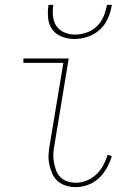

<svg xmlns="http://www.w3.org/2000/svg" viewBox="-20 -760 540 788"><path d="M291 8Q270 8 250.5 2Q231 -4 216.5 -17Q202 -30 194 -48.5Q186 -67 182 -87Q178 -107 179.5 -128Q181 -149 185 -171L240 -502H76V-520H262L204 -168Q200 -149 199 -131Q198 -113 201 -95.5Q204 -78 210 -61.5Q216 -45 228 -33Q240 -21 256.5 -15.5Q273 -10 291 -10Q314 -10 336 -19Q358 -28 375.5 -44.5Q393 -61 404 -82Q415 -103 422 -125L439 -119Q431 -94 418.5 -71Q406 -48 386.5 -29.5Q367 -11 341.5 -1.5Q316 8 291 8ZM286 -600Q259 -600 234 -609.5Q209 -619 194.5 -639Q180 -659 177.5 -686Q175 -713 179 -740H199Q195 -717 197.5 -693.5Q200 -670 212 -652.5Q224 -635 245 -626.5Q266 -618 289 -618Q312 -618 336 -626.5Q360 -635 378 -652.5Q396 -670 405.5 -693.5Q415 -717 419 -740H439Q435 -713 423.5 -686Q412 -659 390.5 -639Q369 -619 341 -609.5Q313 -600 286 -600Z"/></svg>

Font: Iosevka Curly Slab Thin
Style: Italic
Weight: 100
Italic angle: -9°
Monospace: yes
Designer: Belleve Invis
Foundry: Belleve Invis
Version: Version 22.1.2; ttfautohint (v1.8.4)